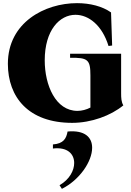

<svg xmlns="http://www.w3.org/2000/svg" viewBox="-20 -765 833 1219"><path d="M438 15C560 15 684 -31 763 -96C750 -118 749 -144 749 -173V-424H425V-398C538 -400 554 -386 554 -286V-82C529 -69 499 -61 472 -61C333 -61 264 -224 264 -382C264 -574 359 -671 459 -671C542 -671 628 -606 669 -473L692 -476L685 -686C630 -725 552 -745 469 -745C265 -745 30 -623 30 -360C30 -147 162 15 438 15ZM358 411 373 434C486 377 565 260 565 173C565 107 519 60 409 70C401 114 384 147 316 152V178C408 167 451 212 451 270C451 317 422 374 358 411Z"/></svg>

Font: Sinistre Bold
Style: Regular
Weight: 900
Designer: Jules Durand
Foundry: Collletttivo
Version: Version 69.420;Glyphs 3.2 (3217)